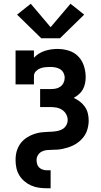

<svg xmlns="http://www.w3.org/2000/svg" viewBox="-20 -799 540 1024"><path d="M229 205Q208 205 187 202Q166 199 146.5 190.5Q127 182 110.5 168Q94 154 83 136Q72 118 67.5 97Q63 76 63 55Q63 40 65 26Q67 12 72 -1.5Q77 -15 84.5 -27Q92 -39 102.5 -49Q113 -59 125 -66.5Q137 -74 150 -79.5Q163 -85 176.5 -88.5Q190 -92 204 -93.5Q218 -95 232.5 -95.5Q247 -96 261 -97Q275 -98 289 -101Q303 -104 315 -111.5Q327 -119 334 -132Q341 -145 341 -159Q341 -175 333 -189.5Q325 -204 311.5 -213Q298 -222 282 -225Q266 -228 250 -228H194V-324H250Q264 -324 277.5 -326.5Q291 -329 302 -337Q313 -345 319 -357.5Q325 -370 325 -384Q325 -398 318.5 -410.5Q312 -423 300.5 -430Q289 -437 275 -439.5Q261 -442 248 -442Q234 -442 220 -440.5Q206 -439 193.5 -434Q181 -429 171 -418.5Q161 -408 161 -394V-349H63V-530H161V-491Q173 -504 187.5 -513Q202 -522 218.5 -527.5Q235 -533 252.5 -535.5Q270 -538 287 -538Q317 -538 346.5 -529Q376 -520 397 -498.5Q418 -477 427.5 -447.5Q437 -418 437 -388Q437 -371 433.5 -354Q430 -337 422 -322.5Q414 -308 401 -296.5Q388 -285 373 -277Q391 -269 406.5 -257Q422 -245 433 -229Q444 -213 448.5 -194Q453 -175 453 -156Q453 -142 450.5 -128Q448 -114 443.5 -101Q439 -88 431 -76Q423 -64 413 -54Q403 -44 391.5 -36Q380 -28 367 -22Q354 -16 341 -12Q328 -8 314 -5Q300 -2 286 -1Q272 0 258 0Q244 0 229.5 1.5Q215 3 202.5 9.5Q190 16 182.5 28Q175 40 175 54Q175 65 178 76Q181 87 189 94.5Q197 102 207.5 105.5Q218 109 229 109H250V205ZM200 -595 71 -721 144 -779 250 -654 356 -779 429 -721 300 -595Z"/></svg>

Font: Iosevka Slab
Style: Bold
Weight: 700
Monospace: yes
Designer: Belleve Invis
Foundry: Belleve Invis
Version: Version 11.1.1; ttfautohint (v1.8.3)